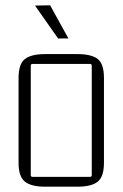

<svg xmlns="http://www.w3.org/2000/svg" viewBox="-20 -699 462 724"><path d="M319 -458H103Q96 -458 96 -451V-39Q96 -32 103 -32H319Q326 -32 326 -39V-451Q326 -458 319 -458ZM50 -85V-405Q50 -458 74 -476.5Q98 -495 150 -495H272Q325 -495 348.5 -476.5Q372 -458 372 -405V-85Q372 -33 348.5 -14Q325 5 272 5H150Q98 5 74 -14Q50 -33 50 -85ZM112 -678 199 -554H238L169 -679Z"/></svg>

Font: Gemunu Libre ExtraLight ExtraLight
Style: Regular
Weight: 250
Version: Version 1.100